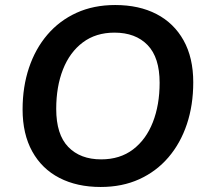

<svg xmlns="http://www.w3.org/2000/svg" viewBox="-20 -735 825 765"><path d="M381 10Q287 10 217 -26Q147 -62 108.5 -131.5Q70 -201 70 -299Q70 -389 95.5 -465Q121 -541 169 -597Q217 -653 285 -684Q353 -715 439 -715Q534 -715 603.5 -679Q673 -643 711.5 -574Q750 -505 750 -407Q750 -316 724.5 -240Q699 -164 651 -108Q603 -52 535 -21Q467 10 381 10ZM383 -100Q458 -100 510 -139.5Q562 -179 589 -248Q616 -317 616 -405Q616 -506 568 -555.5Q520 -605 436 -605Q362 -605 310 -566Q258 -527 231 -458.5Q204 -390 204 -301Q204 -199 252 -149.5Q300 -100 383 -100Z"/></svg>

Font: Nunito ExtraLight
Style: Bold Italic
Weight: 700
Italic angle: -9°
Version: Version 3.602